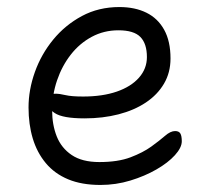

<svg xmlns="http://www.w3.org/2000/svg" viewBox="-20 -515 595 545"><path d="M265 10Q212 10 173.5 -6Q135 -22 110 -52Q85 -82 73 -122Q61 -162 61 -210Q61 -260 79 -310.5Q97 -361 131 -402.5Q165 -444 212.5 -469.5Q260 -495 319 -495Q363 -495 395.5 -479Q428 -463 446 -430.5Q464 -398 464 -349Q464 -309 445.5 -277.5Q427 -246 394 -224Q361 -202 316.5 -190.5Q272 -179 220 -179Q158 -179 135.5 -194Q113 -209 113 -227Q113 -238 118.5 -243.5Q124 -249 138 -249Q149 -249 166 -245Q183 -241 216 -241Q271 -241 311.5 -255Q352 -269 374.5 -294.5Q397 -320 397 -353Q397 -391 378.5 -410Q360 -429 316 -429Q275 -429 240.5 -410.5Q206 -392 181 -360Q156 -328 142 -287Q128 -246 128 -201Q128 -161 141 -128Q154 -95 183.5 -75Q213 -55 262 -55Q315 -55 350.5 -68.5Q386 -82 409.5 -99Q433 -116 448.5 -129.5Q464 -143 477 -143Q488 -143 492 -136Q496 -129 496 -114Q496 -96 476.5 -74.5Q457 -53 424 -34Q391 -15 350 -2.5Q309 10 265 10Z"/></svg>

Font: Shantell Sans Light
Style: Regular
Weight: 300
Designer: Stephen Nixon, Anya Danilova, Shantell Martin
Foundry: Arrow Type
Version: Version 1.011;[c5ecc13dd]